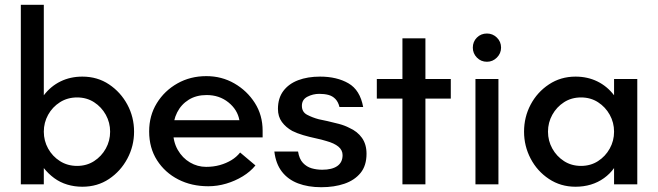

<svg xmlns="http://www.w3.org/2000/svg" viewBox="-20 -770 2749 802"><path d="M324 10Q291 10 261 1Q231 -8 206.5 -26Q182 -44 163 -68V0H67V-750H163V-372Q192 -410 233 -430Q274 -450 324 -450Q387 -450 435.5 -417.5Q484 -385 512 -333Q540 -281 540 -220Q540 -160 512 -107.5Q484 -55 435.5 -22.5Q387 10 324 10ZM302 -77Q342 -77 373 -97Q404 -117 422 -149.5Q440 -182 440 -220Q440 -258 422 -290.5Q404 -323 373 -343Q342 -363 302 -363Q262 -363 230.5 -343Q199 -323 181 -290.5Q163 -258 163 -220Q163 -182 181 -149.5Q199 -117 230.5 -97Q262 -77 302 -77Z M850 8Q780 8 724.5 -20.5Q669 -49 636 -100.5Q603 -152 603 -221Q603 -287 635 -339Q667 -391 721 -421.5Q775 -452 842 -452Q906 -452 959 -421.5Q1012 -391 1044.5 -340Q1077 -289 1077 -224V-196H676V-268H980Q972 -312 934 -342.5Q896 -373 843 -373Q800 -373 768.5 -353.5Q737 -334 720 -300.5Q703 -267 703 -224Q703 -178 722.5 -144Q742 -110 773.5 -91.5Q805 -73 841 -73Q872 -73 898.5 -80.5Q925 -88 946.5 -101Q968 -114 983 -133L1047 -79Q1026 -53 994 -33.5Q962 -14 925 -3Q888 8 850 8Z M1322 12Q1267 12 1225 -4Q1183 -20 1157.5 -53Q1132 -86 1126 -137H1225Q1230 -106 1245.5 -89.5Q1261 -73 1282 -67Q1303 -61 1326 -61Q1367 -61 1389 -76.5Q1411 -92 1411 -122Q1411 -143 1393.5 -157.5Q1376 -172 1343 -181Q1324 -187 1298 -192.5Q1272 -198 1246.5 -205.5Q1221 -213 1201 -223Q1174 -238 1157.5 -260.5Q1141 -283 1141 -315Q1141 -360 1163.5 -390Q1186 -420 1225.5 -435Q1265 -450 1317 -450Q1387 -450 1435.5 -422Q1484 -394 1497 -323H1398Q1393 -344 1381 -356.5Q1369 -369 1352 -373.5Q1335 -378 1314 -378Q1287 -378 1264 -366Q1241 -354 1241 -328Q1241 -302 1263 -290.5Q1285 -279 1311 -272Q1326 -269 1348.5 -264Q1371 -259 1395.5 -252.5Q1420 -246 1439 -236Q1473 -221 1492 -194Q1511 -167 1511 -128Q1511 -78 1486 -47.5Q1461 -17 1418.5 -2.5Q1376 12 1322 12Z M1661 0V-358H1554V-440H1661V-610H1757V-440H1863V-358H1757V0Z M1966 0V-440H2062V0ZM2014 -512Q1989 -512 1972 -529.5Q1955 -547 1955 -571Q1955 -596 1972 -613Q1989 -630 2014 -630Q2038 -630 2055.5 -613Q2073 -596 2073 -571Q2073 -547 2055.5 -529.5Q2038 -512 2014 -512Z M2384 10Q2322 10 2273 -22.5Q2224 -55 2196.5 -107.5Q2169 -160 2169 -220Q2169 -281 2196.5 -333Q2224 -385 2273 -417.5Q2322 -450 2384 -450Q2434 -450 2475 -430Q2516 -410 2545 -372V-440H2642V0H2545V-68Q2528 -44 2503 -26Q2478 -8 2448 1Q2418 10 2384 10ZM2407 -77Q2447 -77 2478 -97Q2509 -117 2527 -149.5Q2545 -182 2545 -220Q2545 -258 2527 -290.5Q2509 -323 2478 -343Q2447 -363 2407 -363Q2367 -363 2336 -343Q2305 -323 2287 -290.5Q2269 -258 2269 -220Q2269 -182 2287 -149.5Q2305 -117 2336 -97Q2367 -77 2407 -77Z"/></svg>

Font: Teachers Medium
Style: Regular
Weight: 500
Designer: Alfredo Marco Pradil, Chank Diesel
Version: Version 1.001